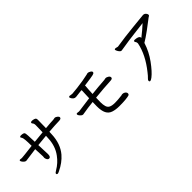

<svg xmlns="http://www.w3.org/2000/svg" viewBox="130 -1714 2739 2739"><g transform="rotate(-45 1500.0 -344.0)"><path d="M333 53.2Q312 53.2 312 36.1Q312 21 349.1 1Q439.9 -51.8 503.9 -139.2Q586.9 -250 591.8 -409.2Q591.8 -424.8 594.2 -448.2Q538.1 -443.8 422.9 -431.2L430.2 -242.2Q430.2 -186 397 -186Q370.1 -186 357.9 -224.1L354 -242.2L356.9 -271Q356.9 -292 350.1 -421.9L144 -394Q128.9 -394 113.5 -406.5Q98.1 -418.9 88.6 -434.1Q79.1 -449.2 79.1 -457Q79.1 -470.2 96.2 -470.2L126 -466.8Q148.9 -466.8 348.1 -491.2Q348.1 -647 331.1 -669.9Q319.8 -684.1 319.8 -692.9Q325.2 -705.1 340.8 -705.1Q398.9 -705.1 408 -683.6Q417 -662.1 420.9 -500L595.2 -517.1Q598.1 -613.8 598.1 -661.1Q598.1 -691.9 582 -709Q575.2 -716.8 575.2 -726.1Q579.1 -741.2 602.1 -741.2Q620.1 -741.2 641.1 -735.1Q662.1 -729 667.5 -719.5Q672.9 -710 673.8 -690.9Q673.8 -587.9 670.9 -524.9Q783.2 -535.2 829.1 -536.1L862.8 -542Q877.9 -542 898.9 -527.1Q919.9 -512.2 921.9 -495.1Q921.9 -465.8 874 -465.8Q784.2 -463.9 668.9 -454.1Q667 -423.8 667 -404.8Q660.2 -220.2 560.1 -102.1Q483.9 -14.2 366.2 41Q341.8 53.2 333 53.2Z M1637.2 -5.9Q1561 -5.9 1507.6 -23.9Q1454.1 -42 1429 -92Q1403.8 -142.1 1403.8 -232.9Q1403.8 -272.9 1405.8 -317.9Q1282.2 -304.2 1239 -295.7Q1195.8 -287.1 1184.1 -287.1Q1169.9 -287.1 1156 -298.6Q1142.1 -310.1 1132.1 -324Q1122.1 -337.9 1122.1 -349.1Q1122.1 -363.8 1139.2 -363.8L1172.9 -359.9L1184.1 -360.8Q1335.9 -382.8 1408.2 -391.1L1414.1 -538.1Q1414.1 -543.9 1411.1 -550.8L1287.1 -536.1Q1262.2 -536.1 1246.6 -550Q1231 -564 1223.4 -579.6Q1215.8 -595.2 1215.8 -598.1Q1215.8 -602.1 1221.4 -607.4Q1227.1 -612.8 1234.9 -612.8Q1242.2 -612.8 1254.6 -609.4Q1267.1 -606 1284.2 -606Q1381.8 -612.8 1519 -634.8Q1616.2 -651.9 1624 -655.5Q1631.8 -659.2 1643.1 -661.1Q1669.9 -661.1 1696.8 -642.1Q1710.9 -631.8 1710.9 -620.1Q1710.9 -608.9 1705.1 -602.5Q1699.2 -596.2 1675 -589.1Q1650.9 -582 1495.1 -562V-544.9Q1490.2 -502 1485.8 -399.9Q1611.8 -414.1 1744.1 -422.9L1777.8 -429.2Q1793.9 -429.2 1817.9 -415Q1841.8 -400.9 1841.8 -378.9Q1841.8 -354 1801.8 -352.1Q1661.1 -345.2 1483.9 -327.1Q1481.9 -286.1 1481.9 -235.8Q1481.9 -187 1492.4 -151.1Q1502.9 -115.2 1533.9 -99.6Q1564.9 -84 1624 -84Q1683.1 -84 1762.2 -94.2Q1774.9 -99.1 1786.1 -99.1Q1812 -99.1 1830.6 -84Q1849.1 -68.8 1849.1 -49.8Q1849.1 -28.8 1830.6 -22.5Q1812 -16.1 1761.5 -11Q1710.9 -5.9 1637.2 -5.9Z M2200.2 51.8Q2183.1 51.8 2183.1 33.2Q2183.1 17.1 2203.6 -1Q2224.1 -19 2258.8 -64Q2416 -259.8 2454.1 -452.1Q2454.1 -477.1 2445.1 -487.1Q2436 -497.1 2436 -505.9Q2436 -522 2457 -522Q2472.2 -522 2491.2 -518.1Q2543.9 -507.8 2543.9 -477.1V-472.2Q2544.9 -472.2 2544.9 -474.1Q2632.8 -543 2705.1 -609.9Q2659.2 -604 2516.1 -586.9Q2373 -569.8 2301 -556.9Q2229 -543.9 2215.8 -543.9Q2201.2 -543.9 2187 -560.5Q2172.9 -577.1 2165 -594.5Q2157.2 -611.8 2157.2 -616.2Q2157.2 -629.9 2174.8 -629.9Q2187 -629.9 2199 -625.5Q2210.9 -621.1 2219.2 -621.1Q2380.9 -647 2576.4 -666.5Q2772 -686 2791 -688Q2825.2 -688 2842.8 -657.2Q2850.1 -646 2850.1 -632.8Q2850.1 -618.2 2819.8 -604Q2814 -601.1 2785.4 -577.6Q2756.8 -554.2 2671.9 -491.7Q2586.9 -429.2 2523.9 -392.1Q2481.9 -256.8 2396.5 -139.9Q2311 -22.9 2244.1 28.8Q2212.9 51.8 2200.2 51.8Z"/></g></svg>

Font: LXGW WenKai Mono GB Screen
Style: Regular
Weight: 400
Monospace: yes
Designer: LXGW / Fontworks Inc.
Foundry: LXGW / Fontworks Inc.
Version: Version 1.510;January 18,2025